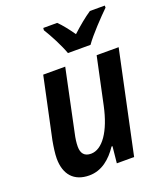

<svg xmlns="http://www.w3.org/2000/svg" viewBox="-141 -855 820 959"><g transform="rotate(-20 268.5 -375.5)"><path d="M276 -601H396C425 -643 494 -715 530 -750V-761H451C418 -739 383 -710 346 -676C323 -709 297 -742 277 -761H203L202 -749C226 -711 260 -646 276 -601ZM168 10C235 10 284 -33 321 -88H326L317 0H409L524 -542H407L354 -293C327 -166 274 -89 213 -89C178 -89 162 -109 162 -145C162 -164 165 -188 171 -214L240 -542H123L54 -218C48 -185 43 -150 43 -125C43 -40 87 10 168 10Z"/></g></svg>

Font: Noto Sans SemiCondensed SemiBold
Style: Italic
Weight: 600
Width: 4
Italic angle: -12°
Designer: Monotype Design Team
Foundry: Monotype Imaging Inc.
Version: Version 2.013